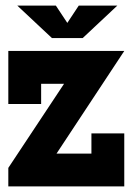

<svg xmlns="http://www.w3.org/2000/svg" viewBox="-20 -668 475 688"><path d="M42 -647.9H180.2L221.2 -585.9L262.2 -647.9H400.4L276.4 -531.7H166ZM307.6 -117.7V-189.9H425.3V0H9.8V-66.4L209.5 -367.7H127.4V-295.4H9.8V-485.4H425.3L182.6 -117.7Z"/></svg>

Font: Sangha Kali
Style: Regular
Weight: 400
Designer: Seslavinskaya Anna
Foundry: Popkern
Version: Version 2.000;PS 002.000;hotconv 1.0.88;makeotf.lib2.5.64775